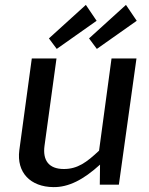

<svg xmlns="http://www.w3.org/2000/svg" viewBox="-20 -756 611 785"><path d="M331 -736 180 -599 212 -556 375 -671ZM495 -736 344 -599 376 -556 539 -671ZM198 9C260 10 321 -21 389 -83L388 -1H466L538 -517H436L385 -140C334 -92 297 -65 241 -65C179 -65 154 -101 162 -160L211 -517H110L59 -142C47 -50 105 8 198 9Z"/></svg>

Font: United Sans Medium
Style: Italic
Weight: 500
Italic angle: -8°
Designer: Pablo Impallari, Rodrigo Fuenzalida (Modified by Dan O. Williams)
Version: Version 1.000;PS 001.000;hotconv 1.0.88;makeotf.lib2.5.64775